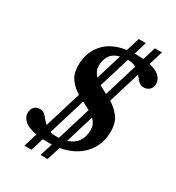

<svg xmlns="http://www.w3.org/2000/svg" viewBox="-202 -891 1020 1111"><g transform="rotate(30 307.5 -335.5)"><path d="M132.5 97.5 160 7Q103.5 -3 78.5 -25.8Q53.5 -48.5 53.5 -76.5Q53.5 -102.5 68 -117.2Q82.5 -132 105 -132Q122.5 -132 134.8 -122Q147 -112 158 -97.8Q169 -83.5 183.5 -70L258.5 -315Q222 -337 195.8 -371Q169.5 -405 169.5 -464.5Q169.5 -545 219.2 -604.2Q269 -663.5 369.5 -678.5L396.5 -767.5H444L418.5 -683Q425.5 -683 432.5 -683Q456.5 -683 478 -681.5L504.5 -767.5H551.5L523 -674Q570.5 -663 592.2 -641.5Q614 -620 614 -594Q614 -568 598.5 -553.5Q583 -539 560 -539Q538 -539 524.5 -553.8Q511 -568.5 496 -586.5L432 -376Q469.5 -353 497 -318Q524.5 -283 524.5 -222.5Q524.5 -131.5 468 -70.5Q411.5 -9.5 315 7.5L287 97.5H240L266 12.5Q255 13 244 13Q224 13 206 12L180 97.5ZM404.5 -632H402.5L339.5 -425.5Q351.5 -418.5 364.8 -411.8Q378 -405 391.5 -398L459 -619Q448.5 -625 435 -628.5Q421.5 -632 404.5 -632ZM273.5 -520.5Q273.5 -499.5 281 -483.5Q288.5 -467.5 301 -454.5L353.5 -626Q312 -615.5 292.8 -587.5Q273.5 -559.5 273.5 -520.5ZM260.5 -40.5Q271.5 -40.5 282.5 -41.5L351 -266.5Q339 -273.5 325.8 -280Q312.5 -286.5 299 -293L223.5 -46Q240.5 -40.5 260.5 -40.5ZM419 -172Q419 -193.5 411.2 -209.8Q403.5 -226 390 -239L332.5 -50.5Q419 -78 419 -172Z"/></g></svg>

Font: Newsreader Text
Style: Bold Italic
Weight: 700
Italic angle: -17°
Designer: Hugues Gentile
Foundry: Production Type
Version: Version 1.001